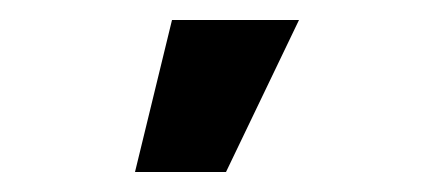

<svg xmlns="http://www.w3.org/2000/svg" viewBox="-20 -777 435 192"><path d="M115 -605 152 -757H279L206 -605Z"/></svg>

Font: Stick No Bills ExtraLight ExtraBold
Style: Regular
Weight: 800
Version: Version 2.000